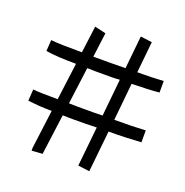

<svg xmlns="http://www.w3.org/2000/svg" viewBox="-128 -776 916 949"><g transform="rotate(20 330.0 -301.5)"><path d="M39.1 -432.6 43 -491.2Q66.4 -488.3 109.4 -487.3Q152.3 -486.3 206.1 -486.3L224.6 -627.9L283.2 -614.3L266.6 -485.4Q307.6 -485.4 350.6 -485.4Q393.6 -485.4 435.5 -486.3L453.1 -659.2L513.7 -651.4L497.1 -487.3Q536.1 -487.3 571.8 -488.3Q607.4 -489.3 634.8 -491.2V-430.7Q606.4 -427.7 569.3 -426.3Q532.2 -424.8 490.2 -423.8L470.7 -227.5Q517.6 -227.5 560.1 -228.5Q602.5 -229.5 634.8 -231.4V-168.9Q602.5 -167 558.1 -165Q513.7 -163.1 463.9 -163.1L441.4 53.7L380.9 45.9L402.3 -162.1Q371.1 -161.1 338.4 -160.6Q305.7 -160.2 274.4 -160.2Q260.7 -160.2 248.5 -160.6Q236.3 -161.1 223.6 -161.1L195.3 51.8L138.7 55.7V40L165 -163.1Q126 -163.1 93.8 -165.5Q61.5 -168 39.1 -170.9L43 -231.4Q62.5 -229.5 95.7 -228.5Q128.9 -227.5 172.9 -227.5L198.2 -422.9Q148.4 -422.9 107.4 -425.3Q66.4 -427.7 39.1 -432.6ZM428.7 -422.9Q407.2 -420.9 385.7 -420.9Q364.3 -420.9 342.8 -420.9Q320.3 -420.9 299.3 -420.9Q278.3 -420.9 257.8 -421.9L232.4 -227.5Q252.9 -226.6 274.4 -226.6Q295.9 -226.6 318.4 -226.6Q340.8 -226.6 363.8 -226.6Q386.7 -226.6 409.2 -227.5Z"/></g></svg>

Font: Poor Story
Style: Regular
Weight: 400
Designer: YoonDesign Inc.
Foundry: YoonDesign Inc.
Version: Version 3.00